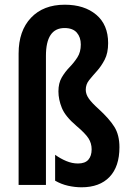

<svg xmlns="http://www.w3.org/2000/svg" viewBox="-20 -785 555 815"><path d="M439 -602Q439 -560 424.5 -532Q410 -504 391.5 -483.5Q373 -463 358.5 -445Q344 -427 344 -404Q344 -385 357 -366.5Q370 -348 398 -323Q444 -281 465.5 -246.5Q487 -212 487 -160Q487 -78 445 -34Q403 10 326 10Q298 10 269 3.5Q240 -3 214 -18V-128Q236 -112 261 -101.5Q286 -91 311 -91Q341 -91 355 -107Q369 -123 369 -151Q369 -177 355.5 -198Q342 -219 304 -251Q257 -291 242.5 -327Q228 -363 228 -397Q228 -432 242 -456Q256 -480 275 -499.5Q294 -519 308.5 -541.5Q323 -564 323 -596Q323 -627 306 -646.5Q289 -666 254 -666Q175 -666 175 -548V0H59V-558Q59 -654 111.5 -709.5Q164 -765 255 -765Q338 -765 388.5 -722.5Q439 -680 439 -602Z"/></svg>

Font: Noto Sans Bengali ExtraCondensed SemiBold
Style: Regular
Weight: 600
Width: 2
Designer: Joana Ranito - Universal Thirst; Jelle Bosma - Monotype Design Team
Foundry: Universal Thirst ehf.
Version: Version 3.000; ttfautohint (v1.8.4.7-5d5b)